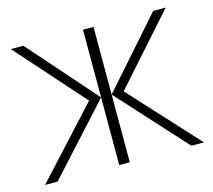

<svg xmlns="http://www.w3.org/2000/svg" viewBox="-83 -640 820 740"><g transform="rotate(-15 327.0 -270.0)"><path d="M10 0 258 -270 18 -540H68L306 -270V-540H348V-270L586 -540H636L396 -270L644 0H594L348 -270V0H306V-270L60 0Z"/></g></svg>

Font: Manrope
Style: Regular
Weight: 400
Designer: Mikhail Sharanda
Foundry: Mikhail Sharanda
Version: Version 4.503